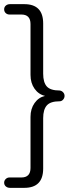

<svg xmlns="http://www.w3.org/2000/svg" viewBox="-21 -725 376 925"><path d="M27 180Q15 180 7 173Q-1 166 -1 155Q-1 145 6.5 137.5Q14 130 25 130H82Q126 130 126 84V-162Q126 -201 145.5 -228.5Q165 -256 196 -263Q165 -270 145.5 -297.5Q126 -325 126 -364V-609Q126 -655 82 -655H25Q14 -655 6.5 -662Q-1 -669 -1 -680Q-1 -691 7 -698Q15 -705 27 -705H96Q187 -705 187 -612V-370Q187 -328 204.5 -308.5Q222 -289 266 -289Q276 -288 283 -280.5Q290 -273 290 -263Q290 -253 283 -245Q276 -237 266 -237Q222 -237 204.5 -217Q187 -197 187 -156V87Q187 180 96 180Z"/></svg>

Font: Nunito Light
Style: Regular
Weight: 300
Designer: Vernon Adams
Foundry: Vernon Adams
Version: Version 3.601; ttfautohint (v1.8.2.53-6de2)